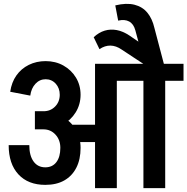

<svg xmlns="http://www.w3.org/2000/svg" viewBox="-20 -976 972 996"><path d="M290 -484Q290 -519 269 -542Q248 -565 216 -565V-659Q268 -659 309 -636Q350 -613 374 -573.5Q398 -534 398 -484ZM137 -480 33 -500Q40 -549 65 -584.5Q90 -620 129.5 -639.5Q169 -659 217 -659V-565Q186 -565 164 -541.5Q142 -518 137 -480ZM328 -239V-329H549V-239ZM293 -209Q293 -250 268 -277.5Q243 -305 205 -305V-396Q260 -396 303.5 -371.5Q347 -347 372.5 -305Q398 -263 398 -209ZM215 -17Q126 -17 75.5 -71.5Q25 -126 25 -223H132Q132 -169 154 -138.5Q176 -108 215 -108ZM215 -17V-108Q252 -108 272.5 -135Q293 -162 293 -209H398Q398 -149 376 -106Q354 -63 313.5 -40Q273 -17 215 -17ZM161 -305V-399H207V-305ZM206 -305V-399Q242 -399 266 -423.5Q290 -448 290 -485H398Q398 -434 372.5 -393Q347 -352 304 -328.5Q261 -305 206 -305ZM473 0V-645H586V0ZM504 -557V-645H680V-557ZM724 0V-633H837V0ZM630 -557V-645H932V-557ZM746 -630 611 -719 651 -792 815 -680ZM496 -721 466 -783Q493 -808 523 -817Q553 -826 585.5 -820Q618 -814 651 -792L611 -719Q582 -739 553 -739.5Q524 -740 496 -721ZM729 -645 682 -819 781 -831 830 -645ZM682 -819Q673 -852 650 -864.5Q627 -877 593 -869L578 -948Q636 -962 677.5 -951.5Q719 -941 744.5 -910Q770 -879 781 -831Z"/></svg>

Font: Akshar Light Medium
Style: Regular
Weight: 500
Version: Version 1.100